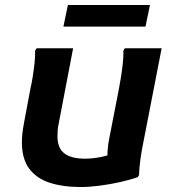

<svg xmlns="http://www.w3.org/2000/svg" viewBox="-20 -740 696 772"><path d="M68 -168Q68 -184 70 -203Q72 -222 76 -243L102 -382Q107 -403 111.5 -431Q116 -459 119 -487Q122 -515 121 -536L127 -546H274L216 -243Q213 -229 212 -216Q211 -203 211 -192Q211 -145 238.5 -123.5Q266 -102 322 -102Q352 -102 384.5 -108.5Q417 -115 443 -126L412 -84Q411 -105 412.5 -132Q414 -159 420 -187L458 -382Q462 -403 466.5 -431Q471 -459 474 -487Q477 -515 476 -536L482 -546H630L557 -171Q550 -138 545 -103Q540 -68 539 -36L534 -28Q504 -17 463.5 -8Q423 1 381.5 6.5Q340 12 306 12Q232 12 179 -5.5Q126 -23 97 -62.5Q68 -102 68 -168ZM253 -720H583L565 -633H235Z"/></svg>

Font: Kufam SemiBold
Style: Italic
Weight: 600
Italic angle: -11°
Designer: Artur Schmal
Foundry: Original Type
Version: Version 1.301; ttfautohint (v1.8.3)